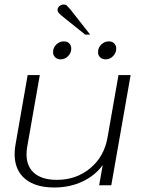

<svg xmlns="http://www.w3.org/2000/svg" viewBox="-20 -824 628 854"><path d="M45 -139Q45 -161 49 -181L103 -490H157L101 -171Q98 -153 98 -138Q98 -83 133 -53.5Q168 -24 233 -24Q319 -24 381 -75.5Q443 -127 458 -211L507 -490H561L475 0H421L437 -90Q403 -43 346.5 -16.5Q290 10 222 10Q137 10 91 -29Q45 -68 45 -139ZM268 -743Q249 -758 242.5 -765Q236 -772 236 -780Q236 -790 244.5 -797Q253 -804 264 -804Q272 -804 277 -799.5Q282 -795 293 -782L381 -670H359ZM216 -592Q216 -612 230.5 -626Q245 -640 264 -640Q279 -640 288 -631Q297 -622 297 -608Q297 -589 283 -574.5Q269 -560 250 -560Q235 -560 225.5 -569Q216 -578 216 -592ZM416 -592Q416 -612 430.5 -626Q445 -640 464 -640Q479 -640 488 -631Q497 -622 497 -608Q497 -589 483 -574.5Q469 -560 450 -560Q435 -560 425.5 -569Q416 -578 416 -592Z"/></svg>

Font: Fahkwang ExtraLight
Style: Italic
Weight: 275
Italic angle: -10°
Designer: Suppakit Chalermlarp | Katatrad Co.,Ltd.
Foundry: Cadson Demak Co.,Ltd.
Version: Version 1.000; ttfautohint (v1.6)